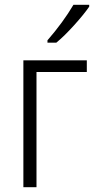

<svg xmlns="http://www.w3.org/2000/svg" viewBox="-20 -785 399 805"><path d="M344 -532V-483H133V0H78V-532ZM354 -765H288Q245 -692 179 -616V-606H216Q250 -634 291 -679.5Q332 -725 354 -757Z"/></svg>

Font: Noto Sans UI SemiCondensed Light
Style: Regular
Weight: 300
Width: 4
Designer: Monotype Design Team
Foundry: Monotype Imaging Inc.
Version: Version 1.901